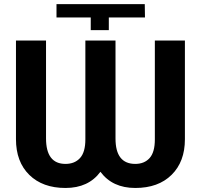

<svg xmlns="http://www.w3.org/2000/svg" viewBox="-20 -909 987 939"><path d="M884.3 -710.9V-228Q884.3 -118.2 819.3 -54Q754.4 10.3 641.6 10.3Q529.8 10.3 471.2 -68.8Q412.6 10.3 300.3 10.3Q188.5 10.3 123.3 -53.7Q58.1 -117.7 58.1 -228.5V-710.9H205.1V-232.4Q205.1 -107.4 300.3 -107.4Q345.2 -107.4 371.3 -136Q397.5 -164.6 397.5 -227.1V-710.9H544.9V-231.4Q544.9 -107.4 641.6 -107.4Q686 -107.4 711.7 -136Q737.3 -164.6 737.3 -227.1V-710.9ZM256.3 -823.7V-888.7H688L689 -823.7H512.2V-761.7H423.8V-823.7Z"/></svg>

Font: RobotoInd
Style: Bold
Weight: 700
Designer: Google
Version: Version 2.001150; 2014